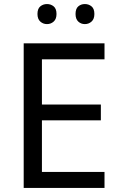

<svg xmlns="http://www.w3.org/2000/svg" viewBox="-20 -928 596 948"><path d="M496 0H97V-714H496V-635H187V-412H478V-334H187V-79H496ZM165 -859Q165 -885 179 -896.5Q193 -908 212 -908Q231 -908 245 -896.5Q259 -885 259 -859Q259 -834 245 -821.5Q231 -809 212 -809Q193 -809 179 -821.5Q165 -834 165 -859ZM353 -859Q353 -885 366.5 -896.5Q380 -908 399 -908Q418 -908 432 -896.5Q446 -885 446 -859Q446 -834 432 -821.5Q418 -809 399 -809Q380 -809 366.5 -821.5Q353 -834 353 -859Z"/></svg>

Font: Noto Sans Old Turkic
Style: Regular
Weight: 400
Designer: Monotype Design Team
Foundry: Monotype Imaging Inc.
Version: Version 2.003; ttfautohint (v1.8.4.7-5d5b)